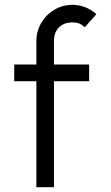

<svg xmlns="http://www.w3.org/2000/svg" viewBox="-20 -777 459 797"><path d="M131 0V-607Q131 -647 151 -681.5Q171 -716 205.5 -736.5Q240 -757 281 -757Q309 -757 335 -746.5Q361 -736 380 -718L332 -664Q320 -675 308.5 -679.5Q297 -684 281 -684Q245 -684 224.5 -663Q204 -642 204 -607V0ZM39 -509H350V-440H39Z"/></svg>

Font: SUIT Variable
Style: Regular
Weight: 400
Designer: Sunn Youn; Korean Glyphs from Source Han Sans (Sandoll Communications; Soo-young Jang, Joo-yeon Kang)
Foundry: Sunn
Version: Version 1.150;FEAKit 1.0